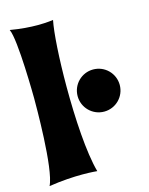

<svg xmlns="http://www.w3.org/2000/svg" viewBox="-115 -826 705 907"><g transform="rotate(-15 237.5 -372.5)"><path d="M249 -2C222 -99 212 -269 212 -425C212 -561 220 -688 232 -746C232 -746 203 -741 156 -741C120 -741 74 -744 22 -753C48 -702 50 -412 50 -412C50 -383 51 -66 13 8C77 -2 134 -5 176 -5C221 -5 249 -2 249 -2ZM251 -368C251 -311 297 -265 354 -265C411 -265 457 -311 457 -368C457 -425 411 -471 354 -471C297 -471 251 -425 251 -368Z"/></g></svg>

Font: Spicy Rice
Style: Regular
Weight: 400
Designer: Astigmatic (AOETI)
Foundry: Astigmatic (AOETI)
Version: Version 1.000